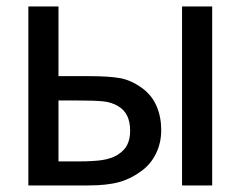

<svg xmlns="http://www.w3.org/2000/svg" viewBox="-20 -565 733 585"><path d="M471.2 -168.9Q471.2 -129.4 455.3 -97.2Q439.5 -64.9 412.1 -44.9Q379.9 -20.5 343.3 -10.3Q306.6 0 249 0H66.4V-545.4H158.2V-333H251.5Q313 -333 346.9 -326.7Q380.9 -320.3 414.6 -295.4Q442.9 -274.4 457 -241.7Q471.2 -209 471.2 -168.9ZM376.5 -167.5Q376.5 -192.4 367.9 -211.2Q359.4 -230 339.8 -241.7Q319.3 -253.9 293.2 -256.3Q267.1 -258.8 218.3 -258.8H158.2V-73.2H216.3Q265.1 -73.2 292 -77.4Q318.8 -81.5 338.4 -93.3Q358.4 -106 367.4 -123.3Q376.5 -140.6 376.5 -167.5ZM626.5 0H534.7V-545.4H626.5Z"/></svg>

Font: IranNastaliq
Style: Regular
Weight: 400
Designer: Hossein Zahedi
Version: Version 1.5